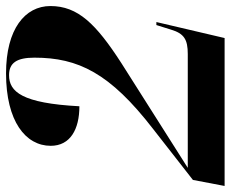

<svg xmlns="http://www.w3.org/2000/svg" viewBox="-105 -680 764 636"><g transform="rotate(-90 277.0 -362.0)"><path d="M-21 0H469L522 -226H512L497 -178C484 -134 464 -122 416 -122H39L386 -342C516 -426 575 -486 575 -577C575 -661 499 -724 352 -724C193 -724 112 -659 112 -576C112 -511 167 -481 243 -481C253 -671 291 -714 346 -714C387 -714 404 -688 404 -630C404 -485 353 -380 168 -237L-1 -105Z"/></g></svg>

Font: Noto Serif Display ExtraBold
Style: Italic
Weight: 800
Italic angle: -12°
Designer: Monotype Design Team
Foundry: Monotype Imaging Inc.
Version: Version 2.009